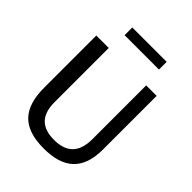

<svg xmlns="http://www.w3.org/2000/svg" viewBox="-261 -1083 1233 1233"><g transform="rotate(45 356.0 -466.0)"><path d="M630 -254V-742H535V-253C535 -129 473 -76 364 -76C253 -76 195 -130 195 -250V-742H82V-271C82 -83 161 10 356 10C531 10 630 -66 630 -254ZM521 -942H209V-872H521Z"/></g></svg>

Font: Bisquit Text
Style: Regular
Weight: 400
Version: Version 1.004;Glyphs 3.2.3 (3260)